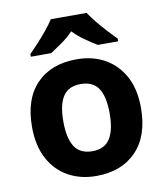

<svg xmlns="http://www.w3.org/2000/svg" viewBox="-86 -837 791 918"><g transform="rotate(-10 309.5 -378.0)"><path d="M574 -274Q574 -138 502.5 -64Q431 10 308 10Q232 10 172.5 -23Q113 -56 79 -119.5Q45 -183 45 -274Q45 -410 116 -483Q187 -556 311 -556Q388 -556 447 -523Q506 -490 540 -427.5Q574 -365 574 -274ZM197 -274Q197 -193 223.5 -151.5Q250 -110 310 -110Q369 -110 395.5 -151.5Q422 -193 422 -274Q422 -355 395.5 -395.5Q369 -436 309 -436Q250 -436 223.5 -395.5Q197 -355 197 -274ZM397 -766Q411 -744 433.5 -716.5Q456 -689 480 -663Q504 -637 522 -619V-606H423Q397 -622 366 -643.5Q335 -665 309 -692Q283 -665 253 -644Q223 -623 197 -606H98V-619Q117 -638 140.5 -663.5Q164 -689 186.5 -716.5Q209 -744 223 -766Z"/></g></svg>

Font: Noto Sans Sinhala
Style: Bold
Weight: 700
Designer: Jelle Bosma - Monotype Design Team
Foundry: Monotype Imaging Inc.
Version: Version 2.006; ttfautohint (v1.8.4.7-5d5b)